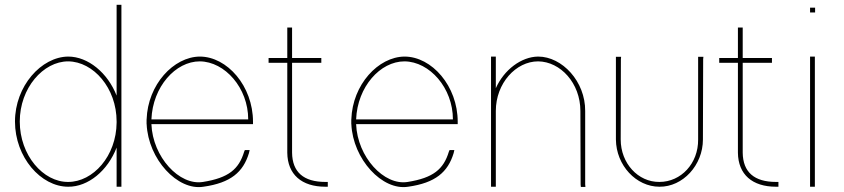

<svg xmlns="http://www.w3.org/2000/svg" viewBox="-20 -789 3522 801"><path d="M42.5 -282C42.5 -430 152.5 -552 264.5 -553C347.5 -553 429.3 -485.1 466.5 -390.2V-759V-769H486.5V-759V-286C486.5 -284.7 486.5 -283.3 486.5 -282V-20V-10H466.5V-20V-173.3C429.5 -77.3 348.4 -9.3 264.5 -10C150.5 -10 42.5 -133 42.5 -282ZM62.5 -282C62.5 -141 160.5 -29 264.5 -30C368.3 -30 465.5 -137.8 466.5 -277.7V-282C466.5 -422 369.5 -532 264.5 -533C160.5 -533 62.5 -422 62.5 -282Z M611.7 -291H1015.5C1015.5 -422 918.5 -532 813.5 -533C712.3 -533 617.1 -427.2 611.7 -291ZM591.8 -271H591.5V-281V-291H591.7C596.4 -436.3 704.4 -552 813.5 -553C927.5 -553 1035.5 -430 1035.5 -281V-271H1025.5H611.7C617 -134.1 728.3 -13.4 827.1 -30C933.5 -47 976.5 -83 998.5 -156L1001.5 -163H1021.5L1018.5 -150C994.5 -71 942.5 -26 828.8 -10C720.8 7.6 598.2 -124.9 591.8 -271Z M1198.5 -527V-152C1199.5 -71 1246.5 -30 1337.5 -30H1347.5V-10H1337.5C1238.5 -10 1179.5 -61 1178.5 -152V-527H1110.5H1100.5V-547H1110.5H1178.5V-664V-674H1198.5V-664V-547H1310.5H1320.5V-527H1310.5Z M1465.7 -291H1869.5C1869.5 -422 1772.5 -532 1667.5 -533C1566.3 -533 1471.1 -427.2 1465.7 -291ZM1445.8 -271H1445.5V-281V-291H1445.7C1450.4 -436.3 1558.4 -552 1667.5 -553C1781.5 -553 1889.5 -430 1889.5 -281V-271H1879.5H1465.7C1471 -134.1 1582.3 -13.4 1681.1 -30C1787.5 -47 1830.5 -83 1852.5 -156L1855.5 -163H1875.5L1872.5 -150C1848.5 -71 1796.5 -26 1682.8 -10C1574.8 7.6 1452.2 -124.9 1445.8 -271Z M2048.5 -420.9C2082.6 -498.1 2155.1 -552.3 2225 -553C2325.3 -553 2422.3 -449 2421.3 -326V-20L2422.3 -9H2403.3L2402.3 -19L2401.3 -326C2401.3 -442 2318.3 -532 2225 -533C2132.5 -533 2048.5 -442 2048.5 -326V-316V-20V-10H2028.5V-20V-316V-326V-543V-553H2048.5V-543Z M2549.5 -543V-552H2571.2L2570.3 -542L2569.5 -207C2569.5 -108 2641.8 -29 2731 -30C2821.1 -30 2893.5 -107 2892.5 -207V-543V-552H2914.5L2913.5 -542L2912.5 -207C2912.5 -100 2828.8 -9 2731 -10C2634.1 -10 2550.5 -99 2549.5 -207Z M3078.5 -527V-152C3079.5 -71 3126.5 -30 3217.5 -30H3227.5V-10H3217.5C3118.5 -10 3059.5 -61 3058.5 -152V-527H2990.5H2980.5V-547H2990.5H3058.5V-664V-674H3078.5V-664V-547H3190.5H3200.5V-527H3190.5Z M3369.5 -737H3359.5V-757H3369.5H3370.5H3380.5V-737H3370.5ZM3359.5 -543V-553H3379.5V-543V-20V-10H3359.5V-20Z"/></svg>

Font: Nordica Plus
Style: NordicaClassicUltraLightCond
Weight: 300
Version: Version 1.01